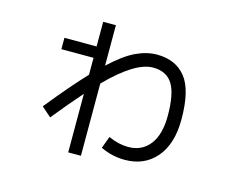

<svg xmlns="http://www.w3.org/2000/svg" viewBox="-95 -765 1190 963"><g transform="rotate(15 500.0 -284.0)"><path d="M162 -495H329V-623H395V-413Q468 -481 524 -507.5Q580 -534 634 -534Q730 -534 782.5 -469Q835 -404 835 -251Q835 -124 774.5 -53Q714 18 612 18Q546 18 486 -11L509 -73Q562 -49 612 -49Q683 -49 723.5 -101.5Q764 -154 764 -251Q764 -365 732.5 -415.5Q701 -466 631 -466Q538 -466 395 -320V55H329V-249Q267 -179 196 -91L146 -135Q253 -268 329 -348V-436H162Z"/></g></svg>

Font: M PLUS 1p
Style: Regular
Weight: 400
Version: Version 1.062